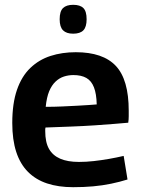

<svg xmlns="http://www.w3.org/2000/svg" viewBox="-20 -768 584 798"><path d="M284 10Q223 10 176 -5.5Q129 -21 96.5 -53.5Q64 -86 47.5 -136.5Q31 -187 31 -257Q31 -338 50.5 -394.5Q70 -451 106 -485.5Q142 -520 190 -535.5Q238 -551 295 -551Q408 -551 461.5 -494Q515 -437 515 -308Q515 -299 515 -285Q515 -271 513 -258Q490 -256 454 -253Q418 -250 373 -247Q328 -244 276 -242Q224 -240 169 -238Q168 -235 168 -231Q168 -227 168 -223Q168 -177 183.5 -149.5Q199 -122 230 -108.5Q261 -95 308 -95Q338 -95 369.5 -98.5Q401 -102 432.5 -107.5Q464 -113 494 -120L510 -22Q478 -12 442 -4.5Q406 3 367 6.5Q328 10 284 10ZM170 -324Q205 -324 237.5 -325.5Q270 -327 299 -328.5Q328 -330 349 -331.5Q370 -333 382 -334Q381 -378 370.5 -405Q360 -432 339 -444Q318 -456 285 -456Q265 -456 246 -450Q227 -444 211 -429Q195 -414 184.5 -389Q174 -364 170 -324ZM284 -628Q256 -628 242 -642Q228 -656 228 -688Q228 -721 242 -734.5Q256 -748 284 -748Q313 -748 326.5 -734.5Q340 -721 340 -688Q340 -656 326.5 -642Q313 -628 284 -628Z"/></svg>

Font: Georama ExtraCondensed Thin SemiBold
Style: Regular
Weight: 600
Version: Version 1.001